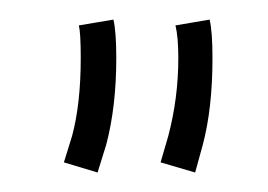

<svg xmlns="http://www.w3.org/2000/svg" viewBox="-20 -704 272 195"><path d="M150.9 -565.9Q161.1 -604.5 161.1 -645Q161.1 -666.5 158.2 -678.2L192.9 -684.1Q195.8 -671.9 195.8 -645Q195.8 -594.2 186 -557.1L178.2 -528.8L143.1 -539.1ZM53.2 -565.9Q62 -598.6 62 -645Q62 -670.4 60.1 -678.2L95.2 -684.1Q98.1 -671.9 98.1 -645Q98.1 -595.7 87.9 -557.1L79.1 -528.8L44.9 -539.1Z"/></svg>

Font: RawengulkSans
Style: Regular
Weight: 500
Designer: gluk (gluksza@wp.pl)
Foundry: gluk (gluksza@wp.pl)
Version: Version 0.94